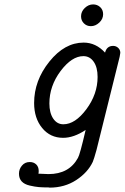

<svg xmlns="http://www.w3.org/2000/svg" viewBox="-20 -631 571 879"><path d="M66.9 164.1Q66.9 143.1 80.6 127Q94.2 110.8 116.2 110.8Q134.3 110.8 145.8 121.8Q157.2 132.8 157.2 151.9Q157.2 159.7 155.8 164.1Q185.5 166 202.1 166Q296.4 166 336.9 91.8Q345.7 77.6 372.1 -36.1Q317.9 0 269 0Q210 0 173.1 -44.9Q136.2 -89.8 136.2 -159.2Q136.2 -262.2 206.1 -349.1Q275.9 -436 362.8 -436Q418.9 -436 460.9 -390.1Q468.8 -420.9 498 -420.9Q511.2 -420.9 521 -411.9Q530.8 -402.8 530.8 -389.2L527.8 -371.1L421.9 55.2Q410.6 96.2 404.8 109.9Q381.8 158.7 328.9 193.4Q275.9 228 207 228Q206.1 228 204.6 227.5Q203.1 227.1 202.1 227.1Q176.3 227.1 158.2 225.6Q140.1 224.1 116 218.5Q91.8 212.9 79.3 199.5Q66.9 186 66.9 164.1ZM206.1 -157.2Q206.1 -114.3 223.6 -88.1Q241.2 -62 270 -62Q324.2 -62 375.5 -131.1Q426.8 -200.2 426.8 -278.8Q426.8 -322.8 408.9 -348.4Q391.1 -374 361.8 -374Q308.6 -374 257.3 -305.7Q206.1 -237.3 206.1 -157.2ZM351.1 -556.2Q351.1 -578.1 368.2 -594.5Q385.3 -610.8 406.2 -610.8Q425.3 -610.8 438.7 -598.4Q452.1 -585.9 452.1 -565.9Q452.1 -543.9 434.6 -527.6Q417 -511.2 396 -511.2Q377 -511.2 364 -524.2Q351.1 -537.1 351.1 -556.2Z"/></svg>

Font: CMU Typewriter Text
Style: Italic
Weight: 500
Italic angle: -14.04°
Version: Version 0.7.0